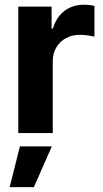

<svg xmlns="http://www.w3.org/2000/svg" viewBox="-20 -558 430 805"><path d="M56.6 -530.3H196.3V-438.5H202.1Q216.3 -486.8 250.5 -512.5Q284.7 -538.1 330.1 -538.1Q355 -538.1 376 -533.2V-404.3Q365.2 -407.2 347.2 -409.7Q329.1 -412.1 314.5 -412.1Q282.2 -412.1 256.3 -397.9Q230.5 -383.8 215.8 -358.6Q201.2 -333.5 201.2 -301.8V0H56.6ZM63.5 55.7H197.3L122.1 226.6H20.5Z"/></svg>

Font: Pretendard JP
Style: Bold
Weight: 700
Designer: Base glyphs from Inter by Rasmus Andersson; Hangeul glyphs from Noto Sans CJK(Source Han Sans) by Jang Soo-young and Kan
Foundry: Kil Hyung-jin
Version: Version 1.309